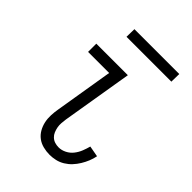

<svg xmlns="http://www.w3.org/2000/svg" viewBox="-204 -798 908 908"><g transform="rotate(45 250.0 -344.0)"><path d="M291 8Q269 8 247.5 2.5Q226 -3 209.5 -15.5Q193 -28 182.5 -46.5Q172 -65 167.5 -86Q163 -107 164 -129.5Q165 -152 169 -174L217 -465H76V-520H287L228 -165Q226 -151 225 -137Q224 -123 226.5 -110Q229 -97 234 -85Q239 -73 248.5 -64Q258 -55 270.5 -51Q283 -47 297 -47Q316 -47 335 -56.5Q354 -66 367 -82.5Q380 -99 387.5 -118Q395 -137 400 -156L455 -146Q451 -126 443.5 -107.5Q436 -89 425 -71Q414 -53 400 -38Q386 -23 368 -12Q350 -1 330 3.5Q310 8 291 8ZM154 -644 155 -696H455L454 -644Z"/></g></svg>

Font: Iosevka Term Curly Light
Style: Italic
Weight: 300
Italic angle: -9°
Designer: Belleve Invis
Foundry: Belleve Invis
Version: Version 32.3.0